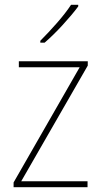

<svg xmlns="http://www.w3.org/2000/svg" viewBox="-20 -785 423 805"><path d="M347 0H37V-20L314 -503H59V-528H348V-510L69 -25H347ZM308 -758Q282 -723 242.5 -680Q203 -637 167 -606H149V-614Q183 -648 219 -689Q255 -730 278 -765H308Z"/></svg>

Font: Noto Sans Tamil SemiCondensed Thin
Style: Regular
Weight: 100
Width: 4
Designer: Jelle Bosma - Monotype Design Team
Foundry: Monotype Imaging Inc.
Version: Version 2.004; ttfautohint (v1.8.4.7-5d5b)